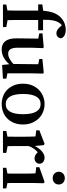

<svg xmlns="http://www.w3.org/2000/svg" viewBox="719 -1504 800 2278"><g transform="rotate(90 1119.0 -365.0)"><path d="M107 -477Q115 -556 133 -602.5Q151 -649 182 -681Q217 -716 255.5 -730.5Q294 -745 332 -745Q372 -745 399 -731Q426 -717 434 -690Q434 -666 417 -650Q400 -634 374 -634Q334 -634 295 -682L279 -698Q271 -692 264 -685Q257 -678 251 -668Q231 -639 222 -593Q213 -547 215 -476H339V-418H217V-210Q217 -171 217.5 -132.5Q218 -94 219 -55L301 -40V0H34V-40L104 -53Q105 -93 105.5 -132Q106 -171 106 -210V-418H32V-467Z M913 -40V0L751 10L742 -75Q664 15 569 15Q538 15 513 5.5Q488 -4 470.5 -25.5Q453 -47 443.5 -81Q434 -115 435 -165L438 -419L376 -431V-469L540 -484L551 -476L546 -334V-180Q546 -114 564 -88Q582 -62 616 -62Q646 -62 678 -79Q710 -96 739 -124L742 -419L680 -431V-468L842 -484L853 -476L850 -334V-53Z M1215 -447Q1156 -447 1125.5 -394.5Q1095 -342 1095 -239Q1095 -135 1125.5 -84Q1156 -33 1215 -33Q1274 -33 1304.5 -84Q1335 -135 1335 -239Q1335 -342 1304.5 -394.5Q1274 -447 1215 -447ZM1215 -494Q1261 -494 1305 -477Q1349 -460 1382.5 -427Q1416 -394 1436.5 -346.5Q1457 -299 1457 -238Q1457 -177 1437.5 -130Q1418 -83 1385 -50.5Q1352 -18 1308 -1.5Q1264 15 1215 15Q1166 15 1122 -1.5Q1078 -18 1045 -50.5Q1012 -83 992.5 -130Q973 -177 973 -238Q973 -299 993 -346.5Q1013 -394 1047 -427Q1081 -460 1124.5 -477Q1168 -494 1215 -494Z M1712 -378Q1740 -432 1777 -463Q1814 -494 1852 -494Q1873 -494 1895 -482Q1917 -470 1923 -439Q1923 -410 1905 -392.5Q1887 -375 1858 -375Q1823 -375 1791 -408L1786 -413Q1763 -393 1744.5 -367Q1726 -341 1713 -306V-210Q1713 -178 1713 -135.5Q1713 -93 1714 -55L1794 -40V0H1534V-40L1601 -53Q1602 -90 1602 -133.5Q1602 -177 1602 -210V-264Q1602 -305 1601 -330.5Q1600 -356 1599 -386L1526 -395V-432L1687 -494L1702 -484Z M2094 -590Q2062 -590 2040 -610Q2018 -630 2018 -662Q2018 -694 2040 -714Q2062 -734 2094 -734Q2126 -734 2147.5 -714Q2169 -694 2169 -662Q2169 -630 2147.5 -610Q2126 -590 2094 -590ZM2215 -40V0H1971V-40L2039 -53Q2040 -91 2040 -134Q2040 -177 2040 -210V-260Q2040 -301 2039 -328.5Q2038 -356 2037 -386L1964 -395V-432L2139 -494L2154 -484L2151 -345V-210Q2151 -177 2151 -133.5Q2151 -90 2152 -53Z"/></g></svg>

Font: Source Serif Pro Semibold
Style: Regular
Weight: 600
Designer: Frank Grießhammer
Foundry: Adobe Systems Incorporated
Version: Version 1.014;PS Version 1.0;hotconv 1.0.73;makeotf.lib2.5.5